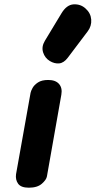

<svg xmlns="http://www.w3.org/2000/svg" viewBox="-20 -872 444 892"><path d="M114 0Q77.5 0 64.2 -18.5Q51 -37 54.5 -62.5L122 -440.5Q123.5 -449 131.2 -463.2Q139 -477.5 156.5 -489Q174 -500.5 204 -500.5Q238 -500.5 254.2 -482Q270.5 -463.5 265 -432L198 -52.5Q195.5 -37 174.5 -18.5Q153.5 0 114 0ZM211.5 -588.5Q188.5 -602.5 180.2 -628.8Q172 -655 188.5 -682.5L265.5 -810Q289.5 -850 322.2 -851.8Q355 -853.5 378 -832Q401.5 -811 403.8 -781Q406 -751 387.5 -726.5L295 -604Q276.5 -579.5 254.8 -577.5Q233 -575.5 211.5 -588.5Z"/></svg>

Font: Edu VIC WA NT Hand Pre
Style: Regular
Weight: 400
Designer: Tina and Corey Anderson, Eben Sorkin, Mirko Velimirovic
Foundry: Google for Education
Version: Version 1.000